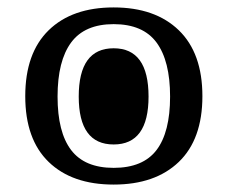

<svg xmlns="http://www.w3.org/2000/svg" viewBox="-20 -487 613 517"><path d="M286 10Q174 10 111 -51Q48 -112 48 -228Q48 -344 111 -405.5Q174 -467 286 -467Q398 -467 461.5 -405.5Q525 -344 525 -228Q525 -112 461.5 -51Q398 10 286 10ZM286 -35Q365 -35 401.5 -83Q438 -131 438 -227Q438 -323 401.5 -372.5Q365 -422 286 -422Q208 -422 171.5 -372.5Q135 -323 135 -227Q135 -131 171.5 -83Q208 -35 286 -35ZM286 -98Q192 -98 192 -227Q192 -357 286 -357Q380 -357 380 -227Q380 -98 286 -98Z"/></svg>

Font: Noto Serif Thai SemiCondensed SemiBold
Style: Regular
Weight: 600
Width: 4
Designer: Monotype Design Team
Foundry: Monotype Imaging Inc.
Version: Version 2.002; ttfautohint (v1.8.4.7-5d5b)